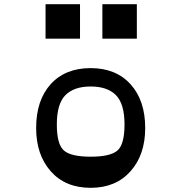

<svg xmlns="http://www.w3.org/2000/svg" viewBox="-20 -886 868 919"><path d="M198 -701V-866H363V-701ZM470 -701V-866H635V-701ZM414 13Q293 13 223 -66Q153 -145 153 -273Q153 -406 222.5 -483Q292 -560 414 -560Q535 -560 605 -482.5Q675 -405 675 -273Q675 -145 604.5 -66Q534 13 414 13ZM576 -290Q576 -389 535 -430.5Q494 -472 414 -472Q334 -472 293 -430.5Q252 -389 252 -290Q252 -195 286 -165.5Q320 -136 414 -136Q508 -136 542 -165.5Q576 -195 576 -290Z"/></svg>

Font: OpenDyslexic
Style: Regular
Weight: 400
Designer: Abbie Gonzalez
Version: Version 0.920;hotconv 1.0.109;makeotfexe 2.5.65596